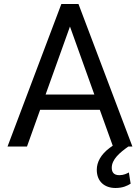

<svg xmlns="http://www.w3.org/2000/svg" viewBox="-20 -731 698 958"><path d="M286.1 -710.9 17.6 0H114.7L180.2 -183.1H478L542.5 -3.9C537.1 -0.5 532.2 3.4 527.3 6.8C482.9 40 462.9 78.1 462.9 116.2C462.9 175.8 502.9 207 556.2 207C593.3 207 616.2 195.3 631.8 185.5L623 129.4C613.3 134.8 597.2 143.1 575.7 143.1C546.9 143.1 537.6 127.4 537.6 106C537.6 64.9 576.2 31.2 620.6 0H640.6L371.6 -710.9ZM207.5 -259.3 329.1 -598.6 450.7 -259.3Z"/></svg>

Font: Bert Sans
Style: Regular
Weight: 400
Designer: Christian Robertson (Google), Cristiano Sobral
Foundry: Google, Cristiano Sobral
Version: Version 3.101